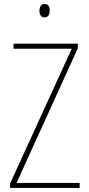

<svg xmlns="http://www.w3.org/2000/svg" viewBox="-20 -930 440 950"><path d="M374 0H30V-22L335 -689H47V-714H365V-691L62 -25H374ZM201 -910Q216 -910 221 -900Q226 -890 226 -878Q226 -863 220 -853.5Q214 -844 200 -844Q187 -844 181 -854Q175 -864 175 -877Q175 -889 180.5 -899.5Q186 -910 201 -910Z"/></svg>

Font: Noto Sans Telugu Condensed Thin
Style: Regular
Weight: 100
Width: 3
Designer: Jelle Bosma - Monotype Design Team
Foundry: Monotype Imaging Inc.
Version: Version 2.005; ttfautohint (v1.8.4.7-5d5b)